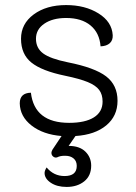

<svg xmlns="http://www.w3.org/2000/svg" viewBox="-20 -529 535 758"><path d="M278 8 251 47Q294 47 317 69.5Q340 92 340 125Q340 165 312.5 187Q285 209 243 209Q205 209 180.5 192.5Q156 176 156 154Q156 145 164 132Q192 166 235 166Q283 166 283 126Q283 107 270.5 96.5Q258 86 238 86H234Q218 86 206 92Q198 95 190.5 89.5Q183 84 183 74Q183 70 187 62L223 8Q150 2 104.5 -33.5Q59 -69 58 -121Q58 -162 102 -163Q116 -44 253 -44Q316 -44 350.5 -65.5Q385 -87 385 -128Q385 -156 371.5 -174Q358 -192 326.5 -205Q295 -218 237 -230Q145 -249 104 -282Q63 -315 63 -376Q63 -435 113 -472Q163 -509 241 -509Q316 -509 369 -476Q422 -443 425 -390Q426 -370 413.5 -358.5Q401 -347 377 -346Q373 -399 337.5 -428.5Q302 -458 241 -458Q188 -458 155 -435.5Q122 -413 122 -376Q122 -339 150.5 -318Q179 -297 248 -283Q354 -262 399 -227.5Q444 -193 444 -131Q444 -71 399.5 -34Q355 3 278 8Z"/></svg>

Font: K2D ExtraLight
Style: Regular
Weight: 275
Designer: Katatrad Aksorn Co.,Ltd.
Foundry: Cadson Demak Co.,Ltd.
Version: Version 1.000; ttfautohint (v1.6)